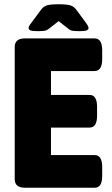

<svg xmlns="http://www.w3.org/2000/svg" viewBox="-20 -880 526 900"><path d="M97 0Q49 0 49 -40V-660Q49 -700 97 -700H423Q459 -700 459 -645V-603Q459 -547 423 -547H219V-435H400Q435 -435 435 -379V-338Q435 -282 400 -282H219V-153H424Q459 -153 459 -97V-55Q459 0 424 0ZM157 -734Q132 -734 123 -737.5Q114 -741 114 -749Q114 -753 116.5 -758Q119 -763 127 -773L169 -830Q183 -850 200 -855Q217 -860 255 -860Q292 -860 309.5 -855Q327 -850 341 -830L383 -773Q390 -763 392.5 -757.5Q395 -752 395 -749Q395 -741 386 -737.5Q377 -734 353 -734Q335 -734 322 -735.5Q309 -737 298 -747L255 -781L210 -746Q199 -737 187 -735.5Q175 -734 157 -734Z"/></svg>

Font: Asap Semi Condensed ExtraBold
Style: Regular
Weight: 800
Width: 4
Designer: Pablo Cosgaya
Foundry: Omnibus-Type
Version: Version 3.001; ttfautohint (v1.8.4.7-5d5b)